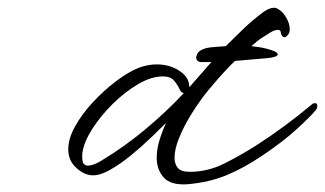

<svg xmlns="http://www.w3.org/2000/svg" viewBox="-20 -460 838 495"><path d="M464 15Q420 18 402 -2.5Q384 -23 384 -53Q384 -75 391 -98Q398 -121 408 -143Q392 -127 368 -104Q344 -81 317 -59Q290 -37 264.5 -22.5Q239 -8 220 -8Q206 -8 193.5 -15Q181 -22 172 -32Q156 -49 156 -75Q156 -103 174 -135Q192 -167 220 -197Q248 -227 279 -250.5Q310 -274 337 -285Q361 -294 384 -294Q418 -294 443 -277Q454 -270 460.5 -260.5Q467 -251 468 -238V-237V-235Q497 -268 525 -300H498Q491 -300 487.5 -305.5Q484 -311 487 -317Q490 -330 512 -336Q520 -338 534.5 -339Q549 -340 562 -341Q585 -364 608 -386Q631 -408 659 -429Q675 -440 686 -440Q693 -440 698 -436Q709 -430 718 -414.5Q727 -399 727 -385Q727 -376 723 -371Q718 -364 713 -364Q708 -364 705 -372Q704 -374 704 -377Q703 -383 696 -383Q688 -383 676.5 -376Q665 -369 661 -366Q652 -361 644 -354.5Q636 -348 628 -341Q637 -340 647.5 -338.5Q658 -337 669 -334Q696 -327 696 -320Q696 -316 688 -313.5Q680 -311 668 -310L586 -303Q575 -293 564.5 -281.5Q554 -270 544 -259Q531 -244 518 -228.5Q505 -213 494 -197Q485 -185 469.5 -159.5Q454 -134 442 -105Q430 -76 430 -53Q430 -37 438.5 -27Q447 -17 469 -17Q516 -17 559.5 -39Q603 -61 642 -86Q715 -133 783 -190Q787 -194 791 -194H792Q798 -194 798 -188V-186Q798 -180 793 -175Q783 -162 746 -128Q709 -94 655 -58Q609 -27 564.5 -8.5Q520 10 464 15ZM192 -55Q192 -41 196.5 -37Q201 -33 206 -33Q222 -33 245 -48Q301 -82 354 -126Q407 -170 453 -219L454 -220Q447 -221 443 -230Q438 -241 429 -252Q420 -263 400 -263Q370 -263 336 -243Q302 -223 271 -192.5Q240 -162 218.5 -128.5Q197 -95 193 -69Q192 -65 192 -61.5Q192 -58 192 -55Z"/></svg>

Font: WindSong Medium
Style: Regular
Weight: 500
Designer: Robert E. Leuschke
Foundry: Robert E. Leuschke
Version: Version 1.010; ttfautohint (v1.8.3)